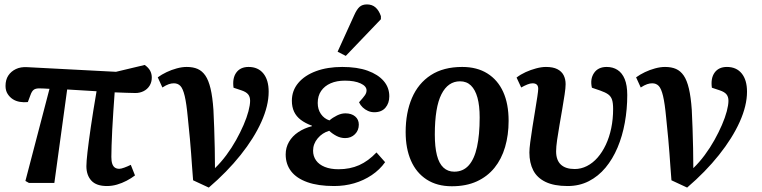

<svg xmlns="http://www.w3.org/2000/svg" viewBox="-20 -828 3450 869"><path d="M464 14Q416 14 393.5 -10.5Q371 -35 371 -76Q371 -96 376 -140Q381 -184 391 -253Q401 -322 417 -415Q384 -417 351 -419Q318 -421 284 -423L226 0H111L95 -9L204 -426Q187 -427 176 -427.5Q165 -428 157 -428Q141 -428 132.5 -421.5Q124 -415 118 -398L106 -366Q88 -364 70 -367Q52 -370 38 -379Q24 -388 14.5 -403Q5 -418 5 -439Q5 -467 17.5 -486Q30 -505 52 -515.5Q74 -526 104 -524L505 -503L635 -534Q652 -522 659.5 -508Q667 -494 667 -477Q667 -456 657 -440Q647 -424 630 -415.5Q613 -407 593 -407Q578 -407 552.5 -408Q527 -409 499 -410Q496 -368 493 -324.5Q490 -281 488 -241Q486 -201 485 -169.5Q484 -138 484 -118Q484 -99 488 -87Q492 -75 500 -69.5Q508 -64 520 -64Q528 -64 543 -69.5Q558 -75 572 -82L591 -34Q574 -21 553 -10Q532 1 509.5 7.5Q487 14 464 14Z M925 21 854 -12Q851 -50 849 -77.5Q847 -105 845 -133.5Q843 -162 839.5 -200Q836 -238 830 -296Q824 -360 816 -393.5Q808 -427 796.5 -439Q785 -451 767 -451Q756 -451 744 -447Q732 -443 715 -432L694 -478Q712 -491 734 -501.5Q756 -512 780 -518.5Q804 -525 825 -525Q854 -525 874.5 -516Q895 -507 909.5 -486Q924 -465 933 -427Q942 -389 946 -331Q948 -293 949.5 -248Q951 -203 952 -156.5Q953 -110 953 -67Q980 -93 1004.5 -126Q1029 -159 1048.5 -194Q1068 -229 1082.5 -262.5Q1097 -296 1104.5 -324.5Q1112 -353 1112 -372Q1112 -390 1103 -401Q1094 -412 1073 -419L1037 -431Q1031 -474 1049.5 -499.5Q1068 -525 1105 -525Q1148 -525 1172 -495.5Q1196 -466 1196 -413Q1196 -350 1163 -276.5Q1130 -203 1069 -126.5Q1008 -50 925 21Z M1492 14Q1420 14 1371 -3.5Q1322 -21 1297.5 -53Q1273 -85 1273 -129Q1273 -160 1288 -186Q1303 -212 1330 -230Q1357 -248 1392 -257V-259Q1362 -270 1341.5 -285.5Q1321 -301 1311 -322.5Q1301 -344 1301 -372Q1301 -418 1330 -452.5Q1359 -487 1410.5 -506Q1462 -525 1529 -525Q1597 -525 1644 -508Q1691 -491 1716.5 -461.5Q1742 -432 1742 -392Q1742 -361 1724.5 -340.5Q1707 -320 1674 -320Q1659 -320 1645.5 -326Q1632 -332 1621.5 -342Q1611 -352 1605 -365Q1625 -387 1632 -397.5Q1639 -408 1639 -419Q1639 -438 1612 -450.5Q1585 -463 1541 -463Q1504 -463 1476.5 -451Q1449 -439 1433.5 -416.5Q1418 -394 1418 -362Q1418 -333 1432.5 -312Q1447 -291 1471 -283Q1486 -296 1505.5 -305.5Q1525 -315 1543 -315Q1571 -315 1587.5 -301Q1604 -287 1604 -264Q1604 -238 1586.5 -220.5Q1569 -203 1542 -203Q1522 -203 1503.5 -212.5Q1485 -222 1470 -236Q1439 -227 1418 -202Q1397 -177 1397 -146Q1397 -121 1410.5 -102Q1424 -83 1450 -72.5Q1476 -62 1512 -62Q1564 -62 1605.5 -80.5Q1647 -99 1684 -138L1723 -94Q1699 -60 1662.5 -35.5Q1626 -11 1583 1.5Q1540 14 1492 14ZM1545 -575 1508 -594 1583 -759Q1595 -786 1607.5 -797Q1620 -808 1641 -808Q1664 -808 1679.5 -794.5Q1695 -781 1704 -755V-741Z M2025 15Q1958 15 1911 -15.5Q1864 -46 1840 -101Q1816 -156 1816 -230Q1816 -318 1844.5 -384.5Q1873 -451 1930 -488Q1987 -525 2072 -525Q2139 -525 2186 -495.5Q2233 -466 2257.5 -412Q2282 -358 2282 -281Q2282 -217 2266 -162.5Q2250 -108 2218 -68.5Q2186 -29 2138 -7Q2090 15 2025 15ZM2036 -51Q2076 -51 2101.5 -79.5Q2127 -108 2139 -163Q2151 -218 2151 -296Q2151 -350 2141 -386Q2131 -422 2111.5 -441Q2092 -460 2062 -460Q2035 -460 2014 -445.5Q1993 -431 1978 -401.5Q1963 -372 1955.5 -326.5Q1948 -281 1948 -219Q1948 -163 1957.5 -125.5Q1967 -88 1987 -69.5Q2007 -51 2036 -51Z M2549 14Q2488 14 2449.5 -4.5Q2411 -23 2393.5 -57Q2376 -91 2376 -138Q2376 -154 2380 -185Q2384 -216 2390 -253.5Q2396 -291 2402 -327.5Q2408 -364 2412 -390.5Q2416 -417 2416 -426Q2416 -439 2409.5 -445Q2403 -451 2390 -451Q2380 -451 2366.5 -445.5Q2353 -440 2339 -432L2318 -477Q2336 -491 2359 -501.5Q2382 -512 2406.5 -518.5Q2431 -525 2451 -525Q2483 -525 2502.5 -515Q2522 -505 2531 -487.5Q2540 -470 2540 -447Q2540 -430 2535.5 -400.5Q2531 -371 2525 -335.5Q2519 -300 2512.5 -263Q2506 -226 2501.5 -194.5Q2497 -163 2497 -143Q2497 -103 2518.5 -83Q2540 -63 2581 -63Q2610 -63 2636.5 -76.5Q2663 -90 2684.5 -114.5Q2706 -139 2722 -173Q2738 -207 2746.5 -248Q2755 -289 2755 -335Q2755 -362 2750 -377Q2745 -392 2732.5 -401Q2720 -410 2697 -418L2659 -431Q2650 -470 2668.5 -497.5Q2687 -525 2726 -525Q2754 -525 2775 -511.5Q2796 -498 2807.5 -470Q2819 -442 2819 -398Q2819 -334 2808 -273Q2797 -212 2775 -160Q2753 -108 2720.5 -69Q2688 -30 2645 -8Q2602 14 2549 14Z M3090 21 3019 -12Q3016 -50 3014 -77.5Q3012 -105 3010 -133.5Q3008 -162 3004.5 -200Q3001 -238 2995 -296Q2989 -360 2981 -393.5Q2973 -427 2961.5 -439Q2950 -451 2932 -451Q2921 -451 2909 -447Q2897 -443 2880 -432L2859 -478Q2877 -491 2899 -501.5Q2921 -512 2945 -518.5Q2969 -525 2990 -525Q3019 -525 3039.5 -516Q3060 -507 3074.5 -486Q3089 -465 3098 -427Q3107 -389 3111 -331Q3113 -293 3114.5 -248Q3116 -203 3117 -156.5Q3118 -110 3118 -67Q3145 -93 3169.5 -126Q3194 -159 3213.5 -194Q3233 -229 3247.5 -262.5Q3262 -296 3269.5 -324.5Q3277 -353 3277 -372Q3277 -390 3268 -401Q3259 -412 3238 -419L3202 -431Q3196 -474 3214.5 -499.5Q3233 -525 3270 -525Q3313 -525 3337 -495.5Q3361 -466 3361 -413Q3361 -350 3328 -276.5Q3295 -203 3234 -126.5Q3173 -50 3090 21Z"/></svg>

Font: Literata 18pt SemiBold
Style: Italic
Weight: 600
Italic angle: -2°
Designer: Latin by Veronika Burian and Jose Scaglione. Greek by Irene Vlachou. Cyrillic by Vera Evstafieva
Foundry: TypeTogether
Version: Version 3.103;gftools[0.9.29]